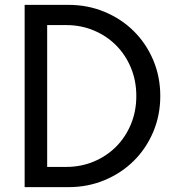

<svg xmlns="http://www.w3.org/2000/svg" viewBox="-20 -770 726 790"><path d="M81.4 0V-750H261.4Q341.4 -750 410.5 -721.1Q479.5 -692.3 530.5 -641.8Q581.4 -591.4 610.5 -522.7Q639.5 -454.1 639.5 -375Q639.5 -295.9 610.5 -227.3Q581.4 -158.6 530.5 -108.2Q479.5 -57.7 410.5 -28.9Q341.4 0 261.4 0ZM174.1 -83.2H252.3Q313.6 -83.2 366.4 -105.5Q419.1 -127.7 458 -166.8Q496.8 -205.9 518.9 -259.3Q540.9 -312.7 540.9 -375Q540.9 -437.3 518.9 -490.7Q496.8 -544.1 458 -583.2Q419.1 -622.3 366.4 -644.5Q313.6 -666.8 252.3 -666.8H174.1Z"/></svg>

Font: Spartan Med
Style: Regular
Weight: 500
Designer: Matt Bailey, Mirko Velimirovic
Foundry: Matt Bailey
Version: Version 1.005